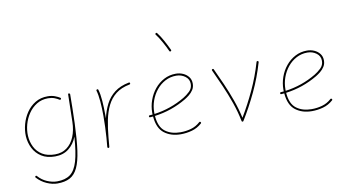

<svg xmlns="http://www.w3.org/2000/svg" viewBox="-96 -1106 2898 1580"><g transform="rotate(-10 1352.5 -316.0)"><path d="M289.6 -15.6Q347.2 -15.6 388.2 -45.9Q429.2 -76.2 451.7 -130.1Q474.1 -184.1 475.6 -254.4L480.5 -482.4Q480.5 -491.7 489.3 -489.7Q491.7 -489.3 494.1 -487.8Q494.6 -487.3 494.6 -486.8Q497.6 -483.9 497.1 -480.5Q496.6 -417.5 495.6 -361.6Q494.6 -305.7 492.7 -256.3V-252.4Q492.7 -244.6 492.2 -236.8Q487.3 -102.5 474.9 -13.4Q462.4 75.7 437.7 127.7Q413.1 179.7 371.8 201.7Q330.6 223.6 267.6 223.6Q226.1 223.6 179.9 203.6Q133.8 183.6 98.6 145Q92.8 138.2 99.1 132.8Q105.5 127.4 111.3 134.3Q142.6 169.9 185.3 188Q228 206.1 267.1 206.1Q335.9 206.1 377.2 175.8Q418.5 145.5 440.2 72Q461.9 -1.5 470.7 -131.8Q447.8 -71.8 401.4 -35.4Q355 1 286.6 1Q219.2 1 173.8 -27.8Q128.4 -56.6 104.7 -103.8Q81.1 -150.9 78.1 -204.6Q75.7 -252.9 89.6 -304.2Q103.5 -355.5 133.1 -399.2Q162.6 -442.9 207.3 -470Q252 -497.1 310.5 -497.1Q344.2 -497.1 370.4 -487.3Q396.5 -477.5 412.1 -467.3Q419.9 -462.4 415 -455.1Q410.6 -447.8 402.8 -452.6Q388.7 -462.4 365.5 -471.4Q342.3 -480.5 311.5 -480.5Q257.8 -480.5 216.6 -455.1Q175.3 -429.7 147.5 -388.7Q119.6 -347.7 106.4 -299.3Q93.3 -251 95.7 -204.6Q98.6 -153.8 120.1 -110.6Q141.6 -67.4 183.8 -41.5Q226.1 -15.6 289.6 -15.6Z M730 8.3 728 7.8Q728 7.8 727.5 7.8Q727.5 7.3 727.1 7.3Q722.2 5.4 722.7 -0.5Q722.7 0 722.7 -0.2Q722.7 -0.5 722.7 -1V-2.4Q724.1 -21.5 725.8 -39.8Q727.5 -58.1 729 -76.2Q731.9 -118.7 733.9 -166Q735.8 -213.4 735.8 -259.8Q735.8 -323.7 731 -380.4Q726.1 -437 715.8 -471.7Q713.4 -479.5 721.7 -482.4Q729.5 -484.9 732.4 -476.6Q743.7 -439.5 748 -381.8Q752.4 -324.2 752.4 -259.8Q752.4 -247.6 752.4 -234.9Q767.1 -299.8 794.4 -352.8Q821.8 -405.8 868.7 -441.9Q915.5 -478 988.8 -492.2Q996.6 -494.1 998.5 -485.4Q1000.5 -477.5 991.7 -475.6Q920.9 -461.9 876 -426.5Q831.1 -391.1 805.2 -338.1Q779.3 -285.2 766.1 -218.8Q752.9 -152.3 746.1 -76.7Q743.2 -35.2 739.3 1L738.8 2.9Q738.8 2.9 738.8 3.4Q738.8 3.4 738.3 3.9Q735.8 8.8 730.5 8.3Q730.5 8.3 730 8.3Z M1514.2 -57.6Q1477.1 -24.4 1430.9 -11.7Q1384.8 1 1336.9 1Q1256.3 1 1200.9 -41Q1145.5 -83 1137.2 -182.6Q1125 -181.6 1112.8 -180.7Q1105 -179.7 1104 -188.5Q1103 -196.3 1111.8 -197.3Q1124 -198.2 1136.2 -199.2Q1135.7 -207 1135.7 -214.8Q1135.7 -268.1 1153.6 -318.4Q1171.4 -368.7 1204.3 -408.9Q1237.3 -449.2 1282.5 -473.1Q1327.6 -497.1 1382.3 -497.1Q1413.6 -497.1 1441.7 -484.9Q1469.7 -472.7 1487.8 -449.5Q1505.9 -426.3 1505.9 -393.1Q1505.9 -363.3 1491.5 -341.1Q1477.1 -318.8 1456.8 -302.7Q1436.5 -286.6 1418.5 -275.9Q1295.4 -203.1 1153.3 -184.6Q1160.6 -90.8 1210.9 -53.2Q1261.2 -15.6 1336.9 -15.6Q1383.3 -15.6 1426.3 -27.8Q1469.2 -40 1502.4 -70.3Q1509.3 -76.2 1514.6 -69.8Q1520.5 -63 1514.2 -57.6ZM1382.3 -480.5Q1332.5 -480.5 1290.3 -458.3Q1248 -436 1217.3 -398.2Q1186.5 -360.4 1169.4 -313Q1152.3 -265.6 1152.3 -214.8Q1152.3 -208 1152.3 -201.2Q1290.5 -219.7 1409.7 -290.5Q1437 -306.6 1463.1 -331.5Q1489.3 -356.4 1489.3 -393.1Q1489.3 -433.1 1456.8 -456.8Q1424.3 -480.5 1382.3 -480.5ZM1277.3 -853.5Q1283.7 -858.9 1289.6 -852.1Q1312 -823.7 1336.4 -779.3Q1360.8 -734.9 1377.9 -697.3Q1381.3 -689.5 1373.5 -686Q1365.7 -682.6 1362.3 -690.4Q1345.7 -727.5 1321.3 -771Q1296.9 -814.5 1275.9 -841.3Q1270.5 -847.7 1277.3 -853.5Z M1685.5 -481.9Q1693.4 -485.4 1696.8 -477.5Q1726.1 -415 1757.6 -343.5Q1789.1 -272 1816.2 -196.3Q1843.3 -120.6 1859.9 -44.9Q1918 -141.6 1969 -251Q2020 -360.4 2053.7 -476.6Q2056.6 -484.9 2064.5 -482.4Q2072.8 -479.5 2070.3 -471.7Q2034.7 -348.6 1980 -233.2Q1925.3 -117.7 1863.3 -17.6Q1861.8 -14.6 1858.4 -13.7Q1849.6 -11.2 1847.7 -20.5Q1832.5 -98.1 1804.9 -176.8Q1777.3 -255.4 1744.6 -330.3Q1711.9 -405.3 1681.2 -470.7Q1677.7 -478.5 1685.5 -481.9Z M2610.4 -57.6Q2573.2 -24.4 2527.1 -11.7Q2481 1 2433.1 1Q2352.5 1 2297.1 -41Q2241.7 -83 2233.4 -182.6Q2221.2 -181.6 2209 -180.7Q2201.2 -179.7 2200.2 -188.5Q2199.2 -196.3 2208 -197.3Q2220.2 -198.2 2232.4 -199.2Q2231.9 -207 2231.9 -214.8Q2231.9 -268.1 2249.8 -318.4Q2267.6 -368.7 2300.5 -408.9Q2333.5 -449.2 2378.7 -473.1Q2423.8 -497.1 2478.5 -497.1Q2509.8 -497.1 2537.8 -484.9Q2565.9 -472.7 2584 -449.5Q2602.1 -426.3 2602.1 -393.1Q2602.1 -363.3 2587.6 -341.1Q2573.2 -318.8 2553 -302.7Q2532.7 -286.6 2514.6 -275.9Q2391.6 -203.1 2249.5 -184.6Q2256.8 -90.8 2307.1 -53.2Q2357.4 -15.6 2433.1 -15.6Q2479.5 -15.6 2522.5 -27.8Q2565.4 -40 2598.6 -70.3Q2605.5 -76.2 2610.8 -69.8Q2616.7 -63 2610.4 -57.6ZM2478.5 -480.5Q2428.7 -480.5 2386.5 -458.3Q2344.2 -436 2313.5 -398.2Q2282.7 -360.4 2265.6 -313Q2248.5 -265.6 2248.5 -214.8Q2248.5 -208 2248.5 -201.2Q2386.7 -219.7 2505.9 -290.5Q2533.2 -306.6 2559.3 -331.5Q2585.4 -356.4 2585.4 -393.1Q2585.4 -433.1 2553 -456.8Q2520.5 -480.5 2478.5 -480.5Z"/></g></svg>

Font: Mikhak-FD Thin
Style: Regular
Weight: 100
Designer: Amin Abedi
Version: Version 3.2